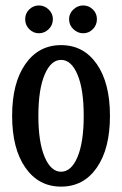

<svg xmlns="http://www.w3.org/2000/svg" viewBox="-20 -673 452 711"><path d="M73.2 -602.1Q73.2 -623.5 88.4 -638.2Q103.5 -652.8 124 -652.8Q144.5 -652.8 160.2 -637.9Q175.8 -623 175.8 -602.1Q175.8 -580.1 160.2 -564.9Q144.5 -549.8 124 -549.8Q103.5 -549.8 88.4 -564.9Q73.2 -580.1 73.2 -602.1ZM235.8 -602.1Q235.8 -623 251.7 -637.9Q267.6 -652.8 288.1 -652.8Q308.6 -652.8 323.7 -638.2Q338.9 -623.5 338.9 -602.1Q338.9 -580.1 323.7 -564.9Q308.6 -549.8 288.1 -549.8Q267.6 -549.8 251.7 -564.9Q235.8 -580.1 235.8 -602.1ZM206.1 18.1Q123 18.1 74 -52.2Q24.9 -122.6 24.9 -244.1Q24.9 -365.7 74 -435.8Q123 -505.9 206.1 -505.9Q289.6 -505.9 338.4 -435.8Q387.2 -365.7 387.2 -244.1Q387.2 -122.1 338.4 -52Q289.6 18.1 206.1 18.1ZM206.1 -37.1Q244.1 -37.1 267.1 -91.8Q290 -146.5 290 -244.1Q290 -341.8 267.1 -396.5Q244.1 -451.2 206.1 -451.2Q168.5 -451.2 145.3 -396.5Q122.1 -341.8 122.1 -244.1Q122.1 -146.5 145.3 -91.8Q168.5 -37.1 206.1 -37.1Z"/></svg>

Font: Margherita Semibold
Style: Regular
Weight: 600
Designer: James Puckett
Foundry: Dunwich Type Founders
Version: Version 1.008;hotconv 1.0.109;makeotfexe 2.5.65596